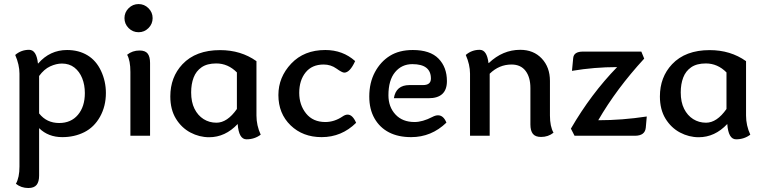

<svg xmlns="http://www.w3.org/2000/svg" viewBox="-20 -671 3777 949"><path d="M272.5 -63Q331.1 -63 365.2 -103.5Q399.4 -144 399.4 -210.9Q399.4 -251.5 386.2 -284.4Q373 -317.4 347.7 -337.2Q322.3 -356.9 286.1 -356.9Q258.3 -356.9 228 -343Q197.8 -329.1 173.3 -295.4V-110.4Q210.4 -63 272.5 -63ZM120.1 258.3Q84.5 258.3 58.6 237.3Q76.2 206.5 76.2 152.3V-307.1Q76.2 -351.1 55.2 -399.4Q84.5 -424.8 124 -424.8Q160.2 -424.8 167.5 -357.4H168.9Q226.6 -423.8 311.5 -423.8Q369.1 -423.8 412.4 -397.7Q455.6 -371.6 479.5 -320.3Q503.4 -269 503.4 -211.4Q503.4 -146 474.4 -94Q445.3 -42 396.5 -17.6Q347.7 6.8 288.1 6.8Q218.3 6.8 173.3 -37.6V196.8Q173.3 227.5 160.9 242.9Q148.4 258.3 120.1 258.3Z M665 -511.7Q636.2 -511.7 615.7 -532.2Q595.2 -552.7 595.2 -581.5Q595.2 -609.9 615.7 -630.4Q636.2 -650.9 665 -650.9Q693.4 -650.9 713.9 -630.4Q734.4 -609.9 734.4 -581.5Q734.4 -552.7 713.9 -532.2Q693.4 -511.7 665 -511.7ZM721.7 0H624.5V-315.4Q624.5 -371.6 608.4 -400.4Q634.3 -421.4 669.9 -421.4Q698.2 -421.4 710 -406Q721.7 -390.6 721.7 -359.9Z M1198.2 17.6Q1160.2 17.6 1154.8 -58.1Q1093.3 7.3 1013.7 7.3Q965.3 7.3 921.4 -15.9Q877.4 -39.1 849.6 -84.2Q821.8 -129.4 821.8 -194.3Q821.8 -289.6 881.8 -353.5Q947.8 -423.3 1067.9 -423.3Q1170.9 -423.3 1247.6 -368.7V-100.1Q1247.6 -50.8 1268.6 -5.4Q1238.3 17.6 1198.2 17.6ZM1049.8 -64.5Q1103.5 -64.5 1150.9 -132.3V-313Q1106.9 -357.4 1048.8 -357.4Q1003.9 -357.4 976.6 -338.6Q949.2 -319.8 937 -287.6Q924.8 -255.4 924.8 -214.4Q924.8 -166.5 941.4 -133.3Q958 -100.1 986.3 -82.3Q1014.6 -64.5 1049.8 -64.5Z M1569.8 6.8Q1476.6 6.8 1416.3 -51.5Q1356 -109.9 1356 -201.2Q1356 -289.6 1419.4 -356.7Q1482.9 -423.8 1587.9 -423.8Q1674.3 -423.8 1735.4 -369.1Q1709.5 -312 1681.6 -312Q1670.9 -312 1643.1 -332Q1615.2 -352.1 1579.6 -352.1Q1522 -352.1 1490.5 -313Q1459 -273.9 1459 -211.9Q1459 -152.3 1492.9 -110.1Q1526.9 -67.9 1587.9 -67.9Q1632.8 -67.9 1673.8 -95.7Q1686.5 -104.5 1698.2 -104.5Q1722.7 -104.5 1740.2 -64Q1668.5 6.8 1569.8 6.8Z M2012.2 6.8Q1948.2 6.8 1902.6 -16.8Q1856.9 -40.5 1831.1 -85.7Q1805.2 -130.9 1805.2 -193.8Q1805.2 -262.2 1833 -314.2Q1860.8 -366.2 1907 -395Q1953.1 -423.8 2020.5 -423.8Q2106 -423.8 2147.5 -381.3Q2189 -338.9 2189 -270Q2189 -185.5 2098.1 -185.5H1926.8Q1937 -250.5 2003.9 -250.5H2070.8Q2109.9 -250.5 2109.9 -282.7Q2109.9 -354 2018.1 -354Q1965.8 -354 1932.9 -314.5Q1899.9 -274.9 1899.9 -200.2Q1899.9 -142.6 1934.6 -105.2Q1969.2 -67.9 2028.8 -67.9Q2068.4 -67.9 2116.7 -92.8Q2132.3 -101.1 2145 -101.1Q2171.9 -101.1 2186.5 -64.9Q2112.3 6.8 2012.2 6.8Z M2654.3 5.9Q2626 5.9 2613.8 -9.5Q2601.6 -24.9 2601.6 -55.7V-235.8Q2601.6 -289.6 2577.6 -320.8Q2553.7 -352.1 2508.3 -352.1Q2446.8 -352.1 2400.4 -306.6V0H2303.2V-307.1Q2303.2 -351.1 2282.2 -399.4Q2311.5 -424.8 2351.1 -424.8Q2386.7 -424.8 2394.5 -359.4H2396Q2464.8 -424.8 2551.3 -424.8Q2617.2 -424.8 2657.7 -381.8Q2698.2 -338.9 2698.2 -271V-100.1Q2698.2 -45.9 2715.8 -15.1Q2689.9 5.9 2654.3 5.9Z M3118.2 0H2819.8L2801.8 -35.2Q2901.4 -207 3030.3 -339.4Q2918.5 -339.4 2807.1 -320.8Q2810.1 -353 2813.2 -384.5Q2816.4 -416 2861.3 -416H3149.9L3164.1 -381.3Q3026.4 -231.4 2937 -76.7Q3054.7 -76.7 3176.8 -95.2L3171.9 -40Q3168 0 3118.2 0Z M3618.2 17.6Q3580.1 17.6 3574.7 -58.1Q3513.2 7.3 3433.6 7.3Q3385.3 7.3 3341.3 -15.9Q3297.4 -39.1 3269.5 -84.2Q3241.7 -129.4 3241.7 -194.3Q3241.7 -289.6 3301.8 -353.5Q3367.7 -423.3 3487.8 -423.3Q3590.8 -423.3 3667.5 -368.7V-100.1Q3667.5 -50.8 3688.5 -5.4Q3658.2 17.6 3618.2 17.6ZM3469.7 -64.5Q3523.4 -64.5 3570.8 -132.3V-313Q3526.9 -357.4 3468.8 -357.4Q3423.8 -357.4 3396.5 -338.6Q3369.1 -319.8 3356.9 -287.6Q3344.7 -255.4 3344.7 -214.4Q3344.7 -166.5 3361.3 -133.3Q3377.9 -100.1 3406.2 -82.3Q3434.6 -64.5 3469.7 -64.5Z"/></svg>

Font: Bainsley
Style: Regular
Weight: 400
Designer: Paul James MIller
Foundry: High-Logic / Made with FontCreator
Version: Version 1.411;March 28, 2021;FontCreator 13.0.0.2683 64-bit